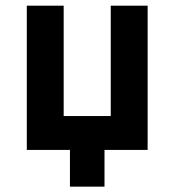

<svg xmlns="http://www.w3.org/2000/svg" viewBox="-20 -538 626 689"><path d="M231 131.8H355V0H509.8V-517.6H377.4V-121.6H208.5V-517.6H76.2V0H231Z"/></svg>

Font: CaskaydiaCove Nerd Font
Style: Bold
Weight: 700
Designer: Aaron Bell
Foundry: Saja Typeworks
Version: Version 2111.1;Nerd Fonts 2.3.0